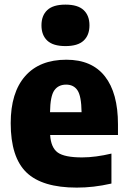

<svg xmlns="http://www.w3.org/2000/svg" viewBox="-20 -822 566 852"><path d="M320.5 10.5Q167 10.5 97.2 -57Q27.5 -124.5 27.5 -275.5Q27.5 -411 91.5 -484Q155.5 -557 274.5 -557Q387.5 -557 445.5 -483.2Q503.5 -409.5 503.5 -270V-223H202.5Q206 -167 236.2 -145.2Q266.5 -123.5 344 -123.5Q374.5 -123.5 407.8 -128Q441 -132.5 474.5 -140.5V-7.5Q432.5 2 395.5 6.2Q358.5 10.5 320.5 10.5ZM273.5 -446.5Q239 -446.5 221 -421Q203 -395.5 202 -324H342Q341 -395.5 324 -421Q307 -446.5 273.5 -446.5ZM270.5 -617.5Q215.5 -617.5 189.8 -641.8Q164 -666 164 -709.5Q164 -753 189.8 -777.2Q215.5 -801.5 270.5 -801.5Q325.5 -801.5 351.2 -777.2Q377 -753 377 -709.5Q377 -666 351.2 -641.8Q325.5 -617.5 270.5 -617.5Z"/></svg>

Font: Encode Sans Semi Condensed ExtraBold
Style: Regular
Weight: 800
Width: 4
Designer: Multiple Designers
Foundry: Impallari Type
Version: Version 3.000; ttfautohint (v1.8.3) -l 8 -r 50 -G 200 -x 14 